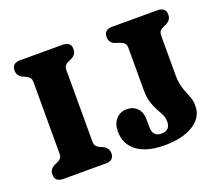

<svg xmlns="http://www.w3.org/2000/svg" viewBox="-118 -874 1229 1064"><g transform="rotate(-20 496.0 -341.5)"><path d="M314 -140.5Q314 -121 322 -112Q330 -103 343 -97.5L361 -89.5Q391 -74.5 391 -43Q391 0 341.5 0H92Q43 0 43 -43Q43 -74.5 73 -89.5L91 -97.5Q104 -103 112 -112Q120 -121 120 -140.5V-559.5Q120 -579 112 -588Q104 -597 91 -602.5L73 -610.5Q43 -625.5 43 -657Q43 -700 92 -700H341.5Q391 -700 391 -657Q391 -625.5 361 -610.5L343 -602.5Q330 -597 322 -588Q314 -579 314 -559.5ZM918 -130Q918 -63.5 855 -23.2Q792 17 682.5 17Q580.5 17 523 -25.5Q465.5 -68 465.5 -144Q465.5 -188 489.8 -215.5Q514 -243 554 -243Q590.5 -243 614.2 -219Q638 -195 638 -151V-109Q638 -50 688.5 -50Q741.5 -50 741.5 -102.5Q741.5 -125 732 -144.2Q722.5 -163.5 710.2 -185.5Q698 -207.5 688.5 -237.2Q679 -267 679 -311V-559.5Q679 -579 669.2 -588Q659.5 -597 642 -602.5L618 -610.5Q586 -621.5 586 -657Q586 -700 635 -700H900.5Q950 -700 950 -657Q950 -625.5 920 -610.5L902 -602.5Q889 -597 881 -588Q873 -579 873 -559.5V-330.5Q873 -291.5 879.8 -265Q886.5 -238.5 895.2 -218.2Q904 -198 911 -177.8Q918 -157.5 918 -130Z"/></g></svg>

Font: Fraunces 9pt SuperSoft
Style: Bold
Weight: 700
Version: Version 1.000;[b76b70a41]